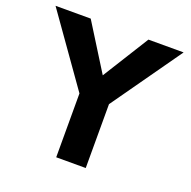

<svg xmlns="http://www.w3.org/2000/svg" viewBox="-122 -799 912 919"><g transform="rotate(20 334.0 -340.0)"><path d="M258.8 0V-325.2L7.8 -680.2H187L334 -444.8L481 -680.2H660.2L409.2 -325.2V0Z"/></g></svg>

Font: Glacial Indifference
Style: Bold
Weight: 700
Version: Version 1.001